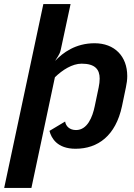

<svg xmlns="http://www.w3.org/2000/svg" viewBox="-38 -720 658 940"><path d="M115.8 200 230.8 -341.7C267.5 -377.5 315.8 -408.3 361.7 -408.3C427.5 -408.3 450 -380 450 -335C450 -321.7 448.3 -307.5 445 -291.7L425.8 -200C415 -147.5 390 -83.3 334.2 -83.3C302.5 -83.3 284.2 -102.5 280.8 -125L204.2 -79.2C213.3 -43.3 242.5 8.3 331.7 8.3C441.7 8.3 528.3 -55.8 559.2 -200L578.3 -291.7C582.5 -310.8 585 -330 585 -347.5C585 -444.2 523.3 -508.3 425 -508.3C331.7 -508.3 269.2 -461.7 231.7 -421.7C238.3 -434.2 254.2 -451.7 259.2 -475L307.5 -700H174.2L-17.5 200Z"/></svg>

Font: BoonHome
Style: Bold Oblique
Weight: 700
Italic angle: -12°
Designer: Sungsit Sawaiwan
Foundry: Sungsit Sawaiwan
Version: Version 0.2